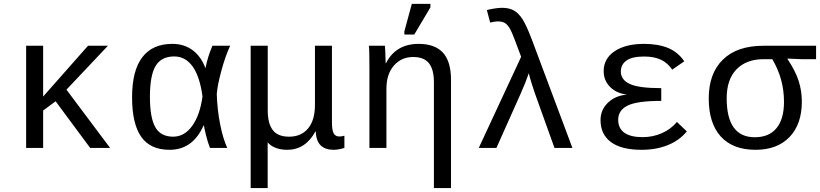

<svg xmlns="http://www.w3.org/2000/svg" viewBox="-20 -765 4241 993"><path d="M446.3 0 267.6 -241.2 203.1 -193.4V0H115.2V-528.3H203.1V-265.6L435.1 -528.3H538.1L323.7 -301.3L549.3 0Z M1032.7 -115.7Q976.6 9.8 857.4 9.8Q757.3 9.8 710.2 -57.6Q663.1 -125 663.1 -261.7Q663.1 -400.4 716.1 -469.2Q769 -538.1 871.1 -538.1Q932.6 -538.1 976.3 -505.4Q1020 -472.7 1042 -413.6H1043Q1054.2 -471.7 1078.6 -528.3H1170.4Q1146 -476.6 1125.5 -401.6Q1105 -326.7 1101.1 -278.8Q1103.5 -200.7 1117.9 -125.5Q1132.3 -50.3 1155.3 0H1065.9Q1054.2 -29.8 1045.7 -64.7Q1037.1 -99.6 1034.7 -115.7ZM755.4 -264.6Q755.4 -156.2 783.2 -107.2Q811 -58.1 875.5 -58.1Q934.1 -58.1 974.4 -114.5Q1014.6 -170.9 1027.3 -266.6Q1013.2 -369.6 976.1 -421.4Q939 -473.1 880.9 -473.1Q814.5 -473.1 784.9 -424.1Q755.4 -375 755.4 -264.6Z M1276.4 207.5V-528.3H1364.7V-193.4Q1364.7 -126 1390.9 -92Q1417 -58.1 1475.1 -58.1Q1537.6 -58.1 1573.2 -100.6Q1608.9 -143.1 1608.9 -222.2V-528.3H1696.8V-129.9Q1696.8 -93.3 1705.3 -76.2Q1713.9 -59.1 1734.9 -59.1Q1747.1 -59.1 1761.2 -63V0Q1729.5 9.8 1706.1 9.8Q1661.6 9.8 1638.4 -13.2Q1615.2 -36.1 1612.8 -85H1611.3Q1559.6 9.8 1465.3 9.8Q1432.6 9.8 1406 -0.2Q1379.4 -10.3 1364.3 -28.8V207.5Z M2224.1 207.5V-339.4Q2224.1 -405.8 2198.5 -438Q2172.9 -470.2 2116.7 -470.2Q2056.2 -470.2 2017.3 -426Q1978.5 -381.8 1978.5 -306.2V0H1890.6V-415.5Q1890.6 -507.8 1887.7 -528.3H1970.7Q1971.2 -525.9 1971.7 -515.1Q1972.2 -504.4 1972.9 -490.5Q1973.6 -476.6 1974.6 -438H1976.1Q2027.3 -538.1 2145 -538.1Q2229.5 -538.1 2271 -492.4Q2312.5 -446.8 2312.5 -352.1V207.5ZM2071.3 -586.4V-602.5L2109.9 -745.1H2206.1V-727.1L2122.6 -586.4Z M2675.3 -471.2Q2633.3 -586.4 2620.4 -610.8Q2607.4 -635.3 2593.3 -644.8Q2579.1 -654.3 2554.7 -654.3Q2540 -654.3 2515.1 -648.4L2498 -712.9Q2511.2 -716.8 2535.2 -720.7Q2559.1 -724.6 2576.7 -724.6Q2613.3 -724.6 2637.7 -710.9Q2662.1 -697.3 2682.6 -665.3Q2703.1 -633.3 2731.9 -557.1L2940.4 0H2847.7L2746.6 -281.7Q2741.7 -294.9 2730.2 -331.8Q2718.8 -368.7 2714.8 -386.2Q2700.2 -342.3 2672.9 -280.8L2547.4 0H2456.1Z M3303.7 -55.7Q3356.4 -55.7 3403.1 -76.2Q3449.7 -96.7 3481 -134.3L3532.2 -85.4Q3493.2 -38.1 3433.3 -14.2Q3373.5 9.8 3297.9 9.8Q3193.4 9.8 3139.6 -30.3Q3085.9 -70.3 3085.9 -144Q3085.9 -196.8 3123.8 -233.4Q3161.6 -270 3219.7 -275.4V-276.4Q3167.5 -282.7 3134.8 -315.9Q3102.1 -349.1 3102.1 -397Q3102.1 -461.9 3158.7 -500Q3215.3 -538.1 3311 -538.1Q3383.3 -538.1 3434.8 -517.1Q3486.3 -496.1 3519 -447.8L3456.5 -404.8Q3433.6 -439.5 3398.2 -456.1Q3362.8 -472.7 3311.5 -472.7Q3249 -472.7 3220 -451.9Q3190.9 -431.2 3190.9 -395Q3190.9 -352.1 3237.5 -330.6Q3284.2 -309.1 3399.9 -309.1V-243.2Q3274.9 -243.2 3226.1 -219Q3177.2 -194.8 3177.2 -145.5Q3177.2 -101.1 3209.5 -78.4Q3241.7 -55.7 3303.7 -55.7Z M4127 -239.7Q4127 -122.1 4063.2 -56.2Q3999.5 9.8 3887.7 9.8Q3770.5 9.8 3708 -58.8Q3645.5 -127.4 3645.5 -255.9Q3645.5 -385.3 3718.8 -456.8Q3792 -528.3 3927.7 -528.3H4200.7V-459H4125L4052.7 -461.9V-460Q4093.8 -398.4 4110.4 -346.9Q4127 -295.4 4127 -239.7ZM4034.7 -238.3Q4034.7 -357.4 3974.1 -459H3930.7Q3839.8 -459 3789.1 -406.5Q3738.3 -354 3738.3 -256.8Q3738.3 -55.2 3883.8 -55.2Q3957.5 -55.2 3996.1 -102.3Q4034.7 -149.4 4034.7 -238.3Z"/></svg>

Font: Courier New
Style: Regular
Weight: 400
Designer: Steve Matteson
Foundry: Ascender Corporation
Version: Version 2.00.3